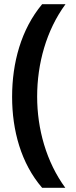

<svg xmlns="http://www.w3.org/2000/svg" viewBox="-20 -742 362 920"><path d="M38 -278C38 -117 81 41 182 158H293C202 34 158 -124 158 -279C158 -437 202 -597 294 -722H182C81 -601 38 -441 38 -278Z"/></svg>

Font: Noto Sans Lao SemiBold
Style: Regular
Weight: 600
Designer: Monotype Design Team
Foundry: Monotype Imaging Inc.
Version: Version 2.003